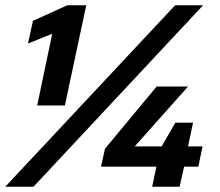

<svg xmlns="http://www.w3.org/2000/svg" viewBox="-33 -708 835 728"><path d="M108 -308 165 -580 73 -543 92 -629 222 -688H294L213 -308ZM-13 0 631 -688H737L94 0ZM544 0 560 -76H350L365 -144L561 -380H680L478 -153H580L632 -243H699L680 -153H735L719 -76H665L648 0Z"/></svg>

Font: Saira Expanded
Style: Bold Italic
Weight: 700
Width: 7
Italic angle: -12°
Designer: Hector Gatti with collaboration of the Omnibus-Type team
Foundry: Omnibus-Type
Version: Version 1.101